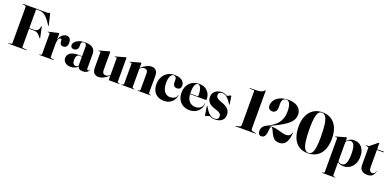

<svg xmlns="http://www.w3.org/2000/svg" viewBox="6 -1831 6466 3169"><g transform="rotate(20 3238.5 -247.0)"><path d="M461 -700Q472.5 -700 482.8 -703Q493 -706 499.5 -709.2Q506 -712.5 508.5 -712.5Q510 -712.5 511 -710.2Q512 -708 513.5 -701L560 -507.5Q561 -503.5 560.2 -502Q559.5 -500.5 558 -499.5Q556.5 -499 555 -499.8Q553.5 -500.5 551.5 -503.5Q507 -574.5 470.8 -614.8Q434.5 -655 401.2 -671.8Q368 -688.5 332.5 -688.5H272.5V-29Q272.5 -23 278.5 -19.2Q284.5 -15.5 296 -14.5L351.5 -8.5Q355.5 -8 357.2 -7.2Q359 -6.5 359 -4Q359 -2.5 357.5 -1.2Q356 0 353 0H38.5Q35.5 0 34.2 -1.2Q33 -2.5 33 -4Q33 -7.5 40 -8.5L74 -14.5Q85 -16 90.2 -19.5Q95.5 -23 95.5 -29V-671Q95.5 -677 90.2 -680.5Q85 -684 74 -685.5L40 -691.5Q33 -692.5 33 -696Q33 -697.5 34.2 -698.8Q35.5 -700 38.5 -700ZM231.5 -359.5H342.5Q390.5 -359.5 414.5 -379.5Q438.5 -399.5 446.5 -453.5Q447 -457 448.2 -458Q449.5 -459 451 -459Q455 -459.5 457 -453L497 -267.5Q498 -264.5 497.2 -262.5Q496.5 -260.5 495 -260Q493.5 -259.5 491.8 -259.5Q490 -259.5 487.5 -262Q462 -295.5 442.5 -314.2Q423 -333 403.2 -340.5Q383.5 -348 356.5 -348H231.5Z M761 -260Q761 -324 780.5 -367Q800 -410 830.2 -432Q860.5 -454 893.5 -454Q933 -454 953.8 -428.8Q974.5 -403.5 974.5 -354.5Q974.5 -308.5 953 -286.5Q931.5 -264.5 899.5 -264.5Q869.5 -264.5 855.5 -281Q841.5 -297.5 839.5 -329L839 -346.5Q838.5 -359.5 833.5 -367Q828.5 -374.5 816 -374.5Q803 -374.5 792.2 -361.8Q781.5 -349 774.8 -322.8Q768 -296.5 768 -256ZM768 -443V-283.5V-34.5Q768 -28.5 771.5 -23.5Q775 -18.5 781 -17L830.5 -8Q833.5 -7.5 834.5 -6.5Q835.5 -5.5 835.5 -4Q835.5 -2 834 -1Q832.5 0 829.5 0H582Q579.5 0 578 -1.2Q576.5 -2.5 576.5 -4Q576.5 -5.5 578.2 -7Q580 -8.5 583 -9L605.5 -13Q612.5 -14.5 615 -18.5Q617.5 -22.5 617.5 -28V-392Q617.5 -396 616 -398.5Q614.5 -401 610.5 -401H582.5Q580.5 -401 579.2 -402.2Q578 -403.5 578 -405Q578 -406.5 579.2 -408Q580.5 -409.5 583.5 -410L749.5 -448.5Q754 -449.5 756.5 -450Q759 -450.5 761.5 -450.5Q765 -450.5 766.5 -448.2Q768 -446 768 -443Z M1257 -46.5V-52.5L1249.5 -46V-389Q1249.5 -416 1237.5 -430.8Q1225.5 -445.5 1204.5 -445.5Q1180.5 -445.5 1167.8 -432.5Q1155 -419.5 1155 -401V-354Q1155 -324.5 1133.5 -303.5Q1112 -282.5 1077.5 -282.5Q1054 -282.5 1038.8 -296.2Q1023.5 -310 1023.5 -338Q1023.5 -364.5 1046 -391.5Q1068.5 -418.5 1113 -436.2Q1157.5 -454 1223.5 -454Q1312.5 -454 1356.8 -418.2Q1401 -382.5 1401 -316V-63Q1401 -48.5 1406.8 -41.5Q1412.5 -34.5 1420.5 -34.5Q1428.5 -34.5 1435.8 -40.2Q1443 -46 1445 -60Q1445.5 -62 1446.2 -62.8Q1447 -63.5 1448 -63.5Q1449.5 -63.5 1450 -62.8Q1450.5 -62 1450.5 -59.5Q1450.5 -49 1440.2 -32.8Q1430 -16.5 1406.8 -3.5Q1383.5 9.5 1343.5 9.5Q1297.5 9.5 1277.2 -6.8Q1257 -23 1257 -46.5ZM996.5 -98.5Q996.5 -156 1044.5 -189.8Q1092.5 -223.5 1200.5 -223.5Q1227 -223.5 1243.5 -218.2Q1260 -213 1273.5 -204L1269 -200Q1254.5 -207.5 1240.5 -211Q1226.5 -214.5 1208.5 -214.5Q1179 -214.5 1162.2 -190.5Q1145.5 -166.5 1145.5 -120Q1145.5 -75.5 1162 -54.2Q1178.5 -33 1204.5 -33Q1221 -33 1237.2 -42Q1253.5 -51 1263.5 -66.5L1270 -62.5Q1249 -27.5 1210.2 -9Q1171.5 9.5 1127 9.5Q1070 9.5 1033.2 -20.8Q996.5 -51 996.5 -98.5Z M1797 -13.5V-83V-86V-388Q1797 -392 1795.2 -393.8Q1793.5 -395.5 1789.5 -395.5H1763.5Q1760.5 -395.5 1759.2 -396.8Q1758 -398 1758 -400Q1758 -402 1759.5 -403Q1761 -404 1763 -404.5L1928.5 -450.5Q1933.5 -452 1936 -452.5Q1938.5 -453 1941 -453Q1944.5 -453 1946 -451Q1947.5 -449 1947.5 -446V-30.5Q1947.5 -23 1950.5 -18.8Q1953.5 -14.5 1959.5 -13L1983 -8.5Q1986 -8 1987.2 -6.8Q1988.5 -5.5 1988.5 -4Q1988.5 -2 1987.2 -1Q1986 0 1983.5 0H1810.5Q1804 0 1800.5 -3.8Q1797 -7.5 1797 -13.5ZM1511.5 -113.5V-388Q1511.5 -392 1509.5 -393.8Q1507.5 -395.5 1503.5 -395.5H1477.5Q1474.5 -395.5 1473.2 -396.8Q1472 -398 1472 -400Q1472 -402 1473.5 -403Q1475 -404 1477 -404.5L1643 -450.5Q1648.5 -452 1650.5 -452.5Q1652.5 -453 1655 -453Q1658.5 -453 1660.2 -451Q1662 -449 1662 -446V-129Q1662 -92 1677.8 -74.5Q1693.5 -57 1722 -57Q1740 -57 1758.5 -64.5Q1777 -72 1794 -87.5L1812 -103.5L1818.5 -96.5L1799.5 -80Q1745.5 -32.5 1701 -11.8Q1656.5 9 1620.5 9Q1572.5 9 1542 -20.2Q1511.5 -49.5 1511.5 -113.5Z M2208.5 -447.5V-30.5Q2208.5 -23 2211.2 -18.8Q2214 -14.5 2220.5 -13L2243.5 -8.5Q2249.5 -7 2249.5 -4Q2249.5 0 2244.5 0H2021.5Q2019.5 0 2018 -1Q2016.5 -2 2016.5 -4Q2016.5 -5.5 2017.8 -6.5Q2019 -7.5 2022 -8L2046 -13Q2052.5 -14.5 2055.2 -18.8Q2058 -23 2058 -30.5V-389.5Q2058 -393.5 2056.2 -395.2Q2054.5 -397 2050 -397H2024Q2021.5 -397.5 2020.2 -398.5Q2019 -399.5 2019 -401.5Q2019 -403.5 2020.2 -404.5Q2021.5 -405.5 2024 -406L2189.5 -452Q2195 -453.5 2197 -454Q2199 -454.5 2202 -454.5Q2205 -454.5 2206.8 -452.5Q2208.5 -450.5 2208.5 -447.5ZM2195.5 -341.5 2189.5 -348 2208.5 -365Q2262.5 -413 2306.8 -433.5Q2351 -454 2387.5 -454Q2435.5 -454 2466 -424.5Q2496.5 -395 2496.5 -331.5V-32Q2496.5 -24 2499.8 -19Q2503 -14 2510 -12.5L2531.5 -8Q2534.5 -7.5 2535.8 -6.5Q2537 -5.5 2537 -4Q2537 -2 2535.8 -1Q2534.5 0 2532 0H2308.5Q2303.5 0 2303.5 -4Q2303.5 -7 2309.5 -8.5L2333 -13Q2340.5 -14.5 2343.2 -19.5Q2346 -24.5 2346 -32V-315.5Q2346 -353 2330.2 -370.2Q2314.5 -387.5 2285.5 -387.5Q2267.5 -387.5 2249.2 -380Q2231 -372.5 2214 -357.5Z M2969.5 -329Q2969.5 -297 2951.2 -277.8Q2933 -258.5 2900.5 -258.5Q2867.5 -258.5 2848.8 -278.5Q2830 -298.5 2830 -336V-379Q2830 -409.5 2816.5 -426.2Q2803 -443 2780.5 -443Q2757 -443 2739.5 -424Q2722 -405 2712.5 -369Q2703 -333 2703 -282.5Q2703 -217.5 2720.8 -173Q2738.5 -128.5 2770 -105.8Q2801.5 -83 2841.5 -83Q2886.5 -83 2917.8 -101Q2949 -119 2959 -158Q2959.5 -160.5 2960.8 -161.5Q2962 -162.5 2963.5 -162Q2965 -161.5 2965.5 -160Q2966 -158.5 2965.5 -156.5Q2956.5 -104 2929.8 -67Q2903 -30 2861.5 -10.2Q2820 9.5 2766 9.5Q2707 9.5 2660.2 -15.2Q2613.5 -40 2586.8 -89.2Q2560 -138.5 2560 -211Q2560 -281 2589.5 -335.8Q2619 -390.5 2671.2 -422.2Q2723.5 -454 2791.5 -454Q2850 -454 2889.5 -437.5Q2929 -421 2949.2 -392.8Q2969.5 -364.5 2969.5 -329Z M3426.5 -254Q3426.5 -249 3423.2 -245.8Q3420 -242.5 3413 -242.5H3102V-253H3268Q3277 -253 3277 -263.5Q3277 -358 3256 -401Q3235 -444 3208.5 -444Q3187.5 -444 3171.5 -427.2Q3155.5 -410.5 3146.2 -373.2Q3137 -336 3137 -275Q3137 -172 3179.2 -122.5Q3221.5 -73 3291 -73Q3344.5 -73 3379.5 -101Q3414.5 -129 3417 -176.5Q3417.5 -179 3418.5 -179.8Q3419.5 -180.5 3420 -180.5Q3421.5 -180.5 3422.8 -179.5Q3424 -178.5 3424 -175.5Q3422.5 -122.5 3395.2 -80.5Q3368 -38.5 3322 -14.2Q3276 10 3218.5 10Q3153.5 10 3103.5 -18.2Q3053.5 -46.5 3025.2 -97.2Q2997 -148 2997 -214.5Q2997 -287.5 3025.2 -341.2Q3053.5 -395 3105.2 -424.5Q3157 -454 3226.5 -454Q3288 -454 3332.8 -428Q3377.5 -402 3402 -356.8Q3426.5 -311.5 3426.5 -254Z M3634.5 -441.5Q3604 -441.5 3586.2 -426.2Q3568.5 -411 3568.5 -385Q3568.5 -367 3577.2 -351.8Q3586 -336.5 3607 -323.5Q3628 -310.5 3665 -298.5Q3727.5 -277.5 3763 -252.8Q3798.5 -228 3813.2 -197.2Q3828 -166.5 3828 -128Q3828 -61.5 3783 -25.8Q3738 10 3662 10Q3631 10 3611 4.2Q3591 -1.5 3580.2 -7.2Q3569.5 -13 3566 -13Q3560.5 -13 3545.8 -7.2Q3531 -1.5 3516.8 4.2Q3502.5 10 3498 10Q3496 10 3493.8 8.8Q3491.5 7.5 3490.5 3.5L3466.5 -147.5Q3466 -152.5 3466.5 -155.2Q3467 -158 3468.5 -158.5Q3470 -159.5 3471.8 -158.8Q3473.5 -158 3475 -155.5Q3508 -96.5 3536.8 -62.8Q3565.5 -29 3594.2 -15Q3623 -1 3655.5 -1Q3688.5 -1 3706 -17.8Q3723.5 -34.5 3723.5 -62Q3723.5 -81.5 3714.2 -97.8Q3705 -114 3680.8 -127.5Q3656.5 -141 3612 -153.5Q3556.5 -169.5 3523.8 -193Q3491 -216.5 3476.5 -246.5Q3462 -276.5 3462 -312Q3462 -356 3483.5 -387.8Q3505 -419.5 3541.2 -437Q3577.5 -454.5 3622 -454.5Q3650 -454.5 3670.2 -447Q3690.5 -439.5 3702.8 -432Q3715 -424.5 3718 -424.5Q3721.5 -424.5 3734.8 -431.2Q3748 -438 3761.8 -444.8Q3775.5 -451.5 3780 -451.5Q3783.5 -451.5 3786.5 -448.8Q3789.5 -446 3790 -439.5L3809.5 -312.5Q3810.5 -306.5 3809.8 -303.8Q3809 -301 3806.5 -299.5Q3806 -299 3804.5 -300.2Q3803 -301.5 3800.5 -303.5Q3756.5 -378 3716 -409.8Q3675.5 -441.5 3634.5 -441.5Z M4037.5 -663.5 4098.5 -663Q4106 -663 4110.5 -658.2Q4115 -653.5 4115 -643V-58Q4115 -39.5 4105.8 -31Q4096.5 -22.5 4081 -19L4031.5 -10Q4023 -8.5 4023 -5.5Q4023 -3 4025.2 -1.5Q4027.5 0 4030.5 0H4374.5Q4378 0 4379.8 -1.5Q4381.5 -3 4381.5 -5Q4381.5 -8 4374.5 -9.5L4321.5 -19Q4308 -22 4300.2 -31.5Q4292.5 -41 4292.5 -58V-718Q4292.5 -727 4286 -727Q4283.5 -727 4281.5 -725.2Q4279.5 -723.5 4277 -720.5Q4255 -693.5 4214.5 -684.5Q4174 -675.5 4099.5 -675.5L4037.5 -674.5Q4034 -674.5 4032.2 -673Q4030.5 -671.5 4030.5 -669.5Q4030.5 -667 4032 -665.2Q4033.5 -663.5 4037.5 -663.5Z M4492.5 -171 4488.5 -176 4577.5 -226Q4632 -257.5 4670.2 -300Q4708.5 -342.5 4728.5 -398Q4748.5 -453.5 4748.5 -523Q4748.5 -589.5 4737.2 -628.8Q4726 -668 4707.5 -685Q4689 -702 4667 -702Q4628.5 -702 4608.5 -677.2Q4588.5 -652.5 4588.5 -604.5V-529.5Q4588.5 -487.5 4565.5 -463.2Q4542.5 -439 4510 -439Q4474.5 -439 4453.8 -459Q4433 -479 4433 -516Q4433 -565 4462.8 -609.5Q4492.5 -654 4552.8 -682Q4613 -710 4703.5 -710Q4776 -710 4826.8 -687.2Q4877.5 -664.5 4903.8 -624.5Q4930 -584.5 4930 -531.5Q4930 -479 4902.5 -433.5Q4875 -388 4815.8 -344.2Q4756.5 -300.5 4661 -252ZM4420 -63.5Q4420 -126.5 4467.5 -163Q4515 -199.5 4607 -199.5Q4638.5 -199.5 4671 -192.2Q4703.5 -185 4735 -175.8Q4766.5 -166.5 4796 -159.5Q4825.5 -152.5 4852 -152.5Q4891.5 -152.5 4912.8 -168.8Q4934 -185 4947 -224.5Q4948 -227 4949.2 -228.2Q4950.5 -229.5 4951.5 -229Q4953 -228.5 4953.5 -227.2Q4954 -226 4954 -223.5Q4947 -133.5 4925.2 -82.8Q4903.5 -32 4869 -11.2Q4834.5 9.5 4790 9.5Q4752 9.5 4723.8 -4.2Q4695.5 -18 4671 -53.5Q4646.5 -89 4619.5 -154Q4607 -176 4599.8 -183.8Q4592.5 -191.5 4585.5 -191.5Q4576.5 -191.5 4571 -178Q4565.5 -164.5 4563.5 -127.5Q4560 -73 4548.5 -43.2Q4537 -13.5 4519 -2.2Q4501 9 4477 9Q4450.5 9 4435.2 -11.5Q4420 -32 4420 -63.5Z M5294 -709.5Q5387 -709.5 5453.5 -667.5Q5520 -625.5 5555.5 -545Q5591 -464.5 5591 -349Q5591 -232.5 5554.2 -152.5Q5517.5 -72.5 5450.8 -31.2Q5384 10 5293.5 10Q5200.5 10 5136 -33.2Q5071.5 -76.5 5037.8 -158.8Q5004 -241 5004 -358.5Q5004 -466.5 5039.8 -545Q5075.5 -623.5 5140.5 -666.5Q5205.5 -709.5 5294 -709.5ZM5408.5 -310Q5408.5 -448.5 5396.2 -534.5Q5384 -620.5 5358 -660.2Q5332 -700 5290 -700Q5254 -700 5231.2 -670Q5208.5 -640 5197.5 -572Q5186.5 -504 5186.5 -391Q5186.5 -253 5198.5 -166.8Q5210.5 -80.5 5236.8 -40Q5263 0.5 5305 0.5Q5339 0.5 5362 -27.8Q5385 -56 5396.8 -124Q5408.5 -192 5408.5 -310Z M5818 -449V-389.5V-384.5V203Q5818 210.5 5820.8 214.8Q5823.5 219 5830 220.5L5855 225Q5858.5 225.5 5859.8 226.8Q5861 228 5861 229.5Q5861 231.5 5859.8 232.5Q5858.5 233.5 5856 233.5H5633Q5631 233.5 5629.5 232.5Q5628 231.5 5628 229.5Q5628 228 5629.5 226.8Q5631 225.5 5634.5 225L5655.5 220.5Q5662 219 5664.8 214.8Q5667.5 210.5 5667.5 203V-391Q5667.5 -395 5665.8 -396.8Q5664 -398.5 5659.5 -398.5H5634Q5631 -399 5629.8 -400Q5628.5 -401 5628.5 -403Q5628.5 -405 5629.8 -406Q5631 -407 5633.5 -407.5L5799 -453.5Q5804.5 -455 5806.5 -455.5Q5808.5 -456 5811 -456Q5814.5 -456 5816.2 -454Q5818 -452 5818 -449ZM5808 -365.5 5801 -373.5Q5832 -414 5866.5 -434Q5901 -454 5946 -454Q6002 -454 6044 -428Q6086 -402 6109.2 -353.2Q6132.5 -304.5 6132.5 -236Q6132.5 -161 6105 -105.5Q6077.5 -50 6029.5 -20Q5981.5 10 5920.5 10Q5873 10 5844.5 -5.8Q5816 -21.5 5797.5 -56.5L5809 -62Q5820 -36.5 5838.2 -23.5Q5856.5 -10.5 5880.5 -10.5Q5909.5 -10.5 5931.8 -29Q5954 -47.5 5966.8 -93.5Q5979.5 -139.5 5979.5 -221.5Q5979.5 -296 5968.8 -340.2Q5958 -384.5 5939 -404Q5920 -423.5 5895 -423.5Q5873 -423.5 5850.5 -409.5Q5828 -395.5 5808 -365.5Z M6199.5 -425.5 6159.5 -435Q6156.5 -436 6155.2 -437.2Q6154 -438.5 6154 -440Q6154 -441.5 6155.2 -442.8Q6156.5 -444 6158 -444H6199.5Q6202 -444 6204.2 -444.8Q6206.5 -445.5 6209 -448L6329.5 -546.5Q6333 -549.5 6336.8 -551.2Q6340.5 -553 6343.5 -553Q6347 -553 6349 -550.8Q6351 -548.5 6351 -543.5V-130.5Q6351 -88 6366.8 -67.2Q6382.5 -46.5 6409 -46.5Q6418.5 -46.5 6427 -49.5Q6435.5 -52.5 6442.8 -59.2Q6450 -66 6455.5 -77Q6461 -88 6465 -104Q6466 -107.5 6468.5 -107.2Q6471 -107 6470 -103.5Q6462.5 -65.5 6447 -40.5Q6431.5 -15.5 6405.8 -3Q6380 9.5 6342.5 9.5Q6276.5 9.5 6241.2 -21.2Q6206 -52 6206 -116V-416.5Q6206 -421 6204.8 -423Q6203.5 -425 6199.5 -425.5ZM6306.5 -431.5 6311 -444H6467Q6470 -444 6471.2 -443Q6472.5 -442 6472.5 -440Q6472.5 -436.5 6468.8 -434Q6465 -431.5 6458 -431.5Z"/></g></svg>

Font: Fraunces 120pt
Style: Bold
Weight: 700
Version: Version 1.000;[b76b70a41]